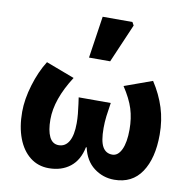

<svg xmlns="http://www.w3.org/2000/svg" viewBox="-92 -950 1052 1055"><g transform="rotate(10 434.0 -422.5)"><path d="M51 -267Q51 -337 75.5 -418Q100 -499 138 -559L297 -499Q211 -365 211 -253Q211 -191 228 -156Q245 -121 280 -121Q317 -121 337 -155.5Q357 -190 357 -257Q357 -283 354.5 -309Q352 -335 348 -364L343 -399H522Q515 -356 511 -323Q507 -290 507 -257Q507 -184 525 -152.5Q543 -121 579 -121Q611 -121 630 -161Q649 -201 649 -273Q649 -336 632.5 -388.5Q616 -441 575 -503L730 -559Q773 -493 795 -423.5Q817 -354 817 -274Q817 -142 765 -64.5Q713 13 613 13Q550 13 500 -25Q450 -63 434 -136H430Q415 -62 367 -24.5Q319 13 248 13Q188 13 143.5 -22Q99 -57 75 -120Q51 -183 51 -267ZM396 -858H562L572 -840L479 -624H361Z"/></g></svg>

Font: Nebula Sans Bold
Style: Regular
Weight: 700
Designer: Paul D. Hunt for Adobe (as Source Sans)
Foundry: Nebula Entertainment & Broadcasting LLC
Version: Version 1.010